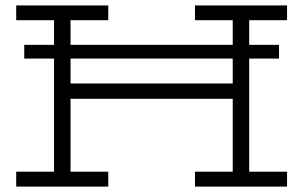

<svg xmlns="http://www.w3.org/2000/svg" viewBox="-20 -691 1123 711"><path d="M40 -670.9H380.9V-616.2H241.2V-524.9H841.8V-616.2H702.1V-670.9H1043V-616.2H902.8V-524.9H1013.2V-474.1H902.8V-55.2H1043V0H702.1V-55.2H841.8V-325.2H241.2V-55.2H380.9V0H40V-55.2H180.2V-474.1H69.8V-524.9H180.2V-616.2H40ZM841.8 -381.8V-474.1H241.2V-381.8Z"/></svg>

Font: Stint Ultra Expanded
Style: Regular
Weight: 400
Width: 7
Designer: Astigmatic (AOETI)
Foundry: Astigmatic (AOETI)
Version: Version 1.000